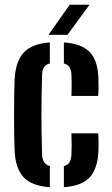

<svg xmlns="http://www.w3.org/2000/svg" viewBox="-20 -788 475 816"><path d="M42.2 -145.4Q40.9 -175.2 40.3 -216Q39.7 -256.9 39.7 -301.1Q39.7 -345.4 40.4 -385.3Q41 -425.3 42.2 -453Q47 -529.5 82.1 -565.9Q117.1 -602.4 191.9 -607.7V-518.4Q174.7 -514.2 167 -502.4Q159.4 -490.7 158.9 -469.6Q157.4 -423.6 156.8 -381.9Q156.1 -340.2 156.1 -300Q156.1 -259.8 156.8 -218.8Q157.4 -177.9 158.9 -132.9Q159.4 -111.2 167.2 -99.2Q174.9 -87.2 191.9 -82.3V7.7Q114.4 2.1 80.4 -34.5Q46.4 -71 42.2 -145.4ZM251.5 7.7V-81.8Q268.7 -86.7 275.8 -99.1Q282.9 -111.6 283.7 -133.7Q284.5 -151.7 284.5 -172Q284.5 -192.2 283.5 -221.4H397.2Q398.5 -209.4 398.9 -185.9Q399.2 -162.4 398.2 -145.4Q394.9 -70.2 360.7 -33.8Q326.6 2.6 251.5 7.7ZM283.5 -380.4Q284.2 -393.4 284.4 -409.7Q284.5 -426.1 284.4 -442.1Q284.2 -458.1 283.7 -469.8Q282.9 -490.1 275.7 -501.8Q268.5 -513.6 251.5 -518.2V-607.7Q326.6 -602.6 361.1 -567Q395.5 -531.4 398.2 -457.3Q399 -438.9 398.7 -415.5Q398.5 -392.1 397.2 -380.4ZM186 -640 276.4 -768H360.4L266.8 -640Z"/></svg>

Font: Big Shoulders Stencil Text Thin
Style: Regular
Weight: 100
Designer: Patric King
Foundry: XO Type Co
Version: Version 2.001